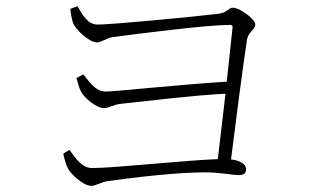

<svg xmlns="http://www.w3.org/2000/svg" viewBox="-20 -667 1040 625"><path d="M206 -179 186 -167C188 -155 195 -131 200 -121C208 -102 251 -62 277 -62C292 -62 312 -75 328 -77C427 -91 560 -106 648 -106C695 -106 738 -97 756 -97C777 -97 781 -105 781 -117C781 -134 759 -145 732 -148C746 -259 770 -447 784 -538C788 -563 811 -570 811 -588C811 -604 761 -642 738 -642C723 -642 722 -626 690 -622C626 -614 346 -587 298 -587C263 -587 247 -623 232 -647L209 -638C210 -626 214 -602 218 -592C225 -572 270 -529 295 -529C310 -529 330 -544 345 -546C444 -559 657 -586 728 -586C735 -586 738 -583 737 -577L718 -401C589 -394 355 -369 325 -369C289 -369 270 -403 251 -425L229 -413C232 -402 238 -378 244 -369C253 -349 294 -315 319 -315C335 -315 346 -326 373 -329C468 -339 601 -356 714 -362L689 -149C577 -145 354 -120 280 -120C244 -120 224 -156 206 -179Z"/></svg>

Font: Noto Serif CJK SC ExtraLight
Style: Regular
Weight: 200
Designer: Ryoko NISHIZUKA 西塚涼子 (kana & ideographs); Frank Grießhammer (Latin, Greek & Cyrillic); Wenlong ZHANG 张文龙 (bopomofo); San
Foundry: Adobe
Version: Version 2.001;hotconv 1.1.0;makeotfexe 2.6.0